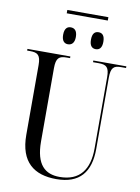

<svg xmlns="http://www.w3.org/2000/svg" viewBox="-104 -1049 825 1128"><g transform="rotate(10 308.0 -485.0)"><path d="M204 -960H449V-980H204ZM242 -782C263 -782 281 -795 281 -832C281 -871 263 -883 242 -883C222 -883 205 -871 205 -832C205 -795 222 -782 242 -782ZM408 -782C429 -782 445 -795 445 -832C445 -871 429 -883 408 -883C387 -883 371 -871 371 -832C371 -795 387 -782 408 -782ZM312 10C451 10 513 -67 513 -205V-629C513 -691 530 -704 573 -704H603V-714H406V-704H440C486 -704 503 -691 503 -631V-206C503 -82 450 -6 329 -6C243 -6 186 -53 186 -193V-629C186 -691 204 -704 249 -704H269V-714H13V-704H31C76 -704 94 -691 94 -632V-216C94 -53 180 10 312 10Z"/></g></svg>

Font: Noto Serif Display Condensed
Style: Regular
Weight: 400
Width: 3
Designer: Monotype Design Team
Foundry: Monotype Imaging Inc.
Version: Version 2.009